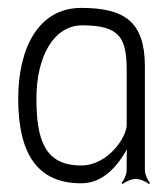

<svg xmlns="http://www.w3.org/2000/svg" viewBox="-20 -452 420 485"><path d="M72 -203C72 -310 116 -388 188 -388C282 -388 298 -356 300 -284V-136C300 -106 253 -34 185 -34C94 -34 72 -97 72 -203ZM26 -203C26 -60 77 11 185 11C241 11 277 -33 301 -75C300 -67 300 -58 300 -50V-23C300 -12 293 4 287 10L290 13C296 7 312 0 323 0C334 0 350 7 356 13L359 10C353 4 346 -12 346 -23V-284C346 -397 295 -432 185 -432C77 -432 26 -330 26 -203Z"/></svg>

Font: Armata Saber
Style: Rg
Weight: 400
Designer: Jasper
Foundry: Cannot Into Space Fonts
Version: Version 0.970